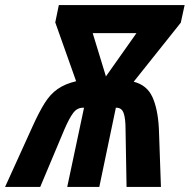

<svg xmlns="http://www.w3.org/2000/svg" viewBox="-72 -734 745 754"><path d="M57 -240Q81 -293 103 -328.5Q125 -364 154.5 -384.5Q184 -405 227 -415L145 -646L159 -714H653L638 -645L453 -413Q505 -400 526.5 -353Q548 -306 552 -228L560 0H425L421 -227Q421 -269 413.5 -290Q406 -311 385 -311H383L318 0H192L258 -311H254Q231 -311 215.5 -290.5Q200 -270 181 -226L86 0H-52ZM344 -434 464 -604H292Z"/></svg>

Font: Noto Sans Condensed
Style: Bold Italic
Weight: 700
Width: 3
Italic angle: -12°
Designer: Monotype Design Team
Foundry: Monotype Imaging Inc.
Version: Version 2.013; ttfautohint (v1.8.4.7-5d5b)